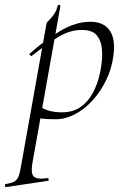

<svg xmlns="http://www.w3.org/2000/svg" viewBox="-80 -481 507 776"><path d="M-55 275Q-59 276 -60 270Q-61 264 -57 263Q-34 259 -22.5 253Q-11 247 -5 231.5Q1 216 6 185L108 -386Q108 -389 114 -395Q120 -401 128 -410Q136 -419 143 -431Q150 -443 153 -458Q154 -462 159.5 -461Q165 -460 164 -456L51 178Q44 219 56 232Q68 245 111 239Q115 237 116.5 243Q118 249 113 250ZM145 1Q105 1 88 -2Q71 -5 57 -8L67 -58Q86 -45 110.5 -36Q135 -27 171 -27Q218 -27 250.5 -52Q283 -77 303 -121Q323 -165 330 -220Q335 -255 331.5 -287Q328 -319 310 -339.5Q292 -360 250 -360Q203 -360 156.5 -332Q110 -304 48 -255Q45 -254 41 -258.5Q37 -263 40 -264Q99 -317 162 -355Q225 -393 285 -393Q340 -393 364 -357Q388 -321 378 -253Q371 -202 348.5 -156Q326 -110 293.5 -74.5Q261 -39 222.5 -19Q184 1 145 1Z"/></svg>

Font: Cormorant Infant Light
Style: Italic
Weight: 300
Italic angle: -10°
Designer: Christian Thalmann (Catharsis Fonts)
Foundry: Catharsis Fonts
Version: Version 4.001